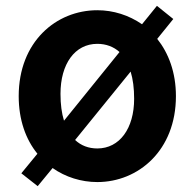

<svg xmlns="http://www.w3.org/2000/svg" viewBox="-20 -609 666 657"><path d="M109 28 160 -34C204 -3 258 14 313 14C453 14 582 -94 582 -280C582 -361 557 -427 518 -476L573 -544L517 -589L466 -526C421 -557 368 -574 313 -574C172 -574 44 -466 44 -280C44 -199 68 -132 108 -83L53 -16ZM313 -101C283 -101 257 -111 237 -130L427 -364C435 -338 439 -307 439 -271C439 -169 389 -101 313 -101ZM199 -196C191 -222 187 -252 187 -288C187 -390 236 -459 313 -459C343 -459 369 -449 389 -431Z"/></svg>

Font: Noto Sans TC
Style: Bold
Weight: 700
Designer: Ryoko NISHIZUKA 西塚涼子 (kana, bopomofo & ideographs); Paul D. Hunt (Latin, Greek & Cyrillic); Sandoll Communications 산돌커뮤니
Foundry: Adobe
Version: Version 2.004;hotconv 1.0.118;makeotfexe 2.5.65603